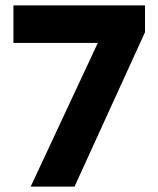

<svg xmlns="http://www.w3.org/2000/svg" viewBox="-20 -695 590 715"><path d="M94.2 0 344.2 -535H30V-675H520V-575L257.5 0Z"/></svg>

Font: Funnel Sans Light ExtraBold
Style: Regular
Weight: 800
Version: Version 1.000